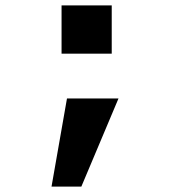

<svg xmlns="http://www.w3.org/2000/svg" viewBox="-20 -537 640 708"><path d="M227 -174H417L280 151H170ZM392 -517V-339H207V-517Z"/></svg>

Font: iA Writer Duo V
Style: Regular
Weight: 400
Designer: Mike Abbink, Paul van der Laan, Pieter van Rosmalen, Oliver Reichenstein
Foundry: Information Architects Inc.
Version: Version 2.000